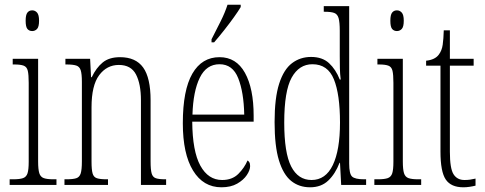

<svg xmlns="http://www.w3.org/2000/svg" viewBox="-20 -786 2060 816"><path d="M117 -654Q104 -654 96.5 -663Q89 -672 89 -698Q89 -723 96.5 -732.5Q104 -742 117 -742Q129 -742 137.5 -732.5Q146 -723 146 -698Q146 -672 137.5 -663Q129 -654 117 -654ZM21 0V-24H36Q64 -24 78 -29Q92 -34 97 -49.5Q102 -65 102 -99V-434Q102 -469 98 -485.5Q94 -502 80.5 -507Q67 -512 41 -512H34V-536H142V-100Q142 -66 147 -50Q152 -34 166 -29Q180 -24 207 -24H220V0Z M254 0V-24H262Q290 -24 304 -28.5Q318 -33 323 -49Q328 -65 328 -100V-438Q328 -472 323 -487.5Q318 -503 304 -507.5Q290 -512 263 -512H258V-536H363L367 -458H370Q389 -498 416.5 -520.5Q444 -543 490 -543Q557 -543 588.5 -499Q620 -455 620 -360V-100Q620 -65 624.5 -49Q629 -33 642.5 -28.5Q656 -24 682 -24H686V0H579V-360Q579 -429 558 -469.5Q537 -510 485 -510Q434 -510 401.5 -466.5Q369 -423 369 -330V-99Q369 -65 373.5 -49Q378 -33 392 -28.5Q406 -24 433 -24H439V0Z M921 10Q844 10 800.5 -61Q757 -132 757 -262Q757 -403 797.5 -473Q838 -543 913 -543Q984 -543 1021 -476.5Q1058 -410 1058 -294V-269H797Q798 -143 831.5 -82Q865 -21 924 -21Q967 -21 993 -47Q1019 -73 1032 -104Q1036 -102 1039.5 -96.5Q1043 -91 1043 -80Q1043 -63 1029 -42Q1015 -21 988 -5.5Q961 10 921 10ZM1018 -299Q1016 -394 992.5 -453.5Q969 -513 913 -513Q857 -513 829 -455.5Q801 -398 798 -299ZM879 -619Q901 -662 918.5 -697Q936 -732 947 -766H1003V-756Q993 -739 974 -712.5Q955 -686 932.5 -657.5Q910 -629 890 -606H879Z M1298 10Q1251 10 1217.5 -17Q1184 -44 1165.5 -104.5Q1147 -165 1147 -267Q1147 -370 1166.5 -430.5Q1186 -491 1221 -517.5Q1256 -544 1302 -544Q1350 -544 1378.5 -517.5Q1407 -491 1424 -448H1428Q1425 -471 1424.5 -496Q1424 -521 1424 -548V-655Q1424 -692 1419 -709Q1414 -726 1400.5 -731Q1387 -736 1361 -736H1356V-760H1464V-91Q1464 -47 1476.5 -35.5Q1489 -24 1527 -24H1536V0H1430L1425 -94H1423Q1405 -47 1375 -18.5Q1345 10 1298 10ZM1304 -21Q1364 -21 1394.5 -84.5Q1425 -148 1425 -265Q1425 -385 1399 -449Q1373 -513 1308 -513Q1251 -513 1219.5 -456Q1188 -399 1188 -265Q1188 -136 1217.5 -78.5Q1247 -21 1304 -21Z M1667 -654Q1654 -654 1646.5 -663Q1639 -672 1639 -698Q1639 -723 1646.5 -732.5Q1654 -742 1667 -742Q1679 -742 1687.5 -732.5Q1696 -723 1696 -698Q1696 -672 1687.5 -663Q1679 -654 1667 -654ZM1571 0V-24H1586Q1614 -24 1628 -29Q1642 -34 1647 -49.5Q1652 -65 1652 -99V-434Q1652 -469 1648 -485.5Q1644 -502 1630.5 -507Q1617 -512 1591 -512H1584V-536H1692V-100Q1692 -66 1697 -50Q1702 -34 1716 -29Q1730 -24 1757 -24H1770V0Z M1949 10Q1897 10 1874.5 -23Q1852 -56 1852 -142V-507H1791V-528Q1829 -532 1845 -554Q1858 -571 1861.5 -596Q1865 -621 1866 -657H1892V-536H1993V-507H1892V-141Q1892 -70 1907.5 -45.5Q1923 -21 1954 -21Q1967 -21 1977.5 -22.5Q1988 -24 2001 -27V3Q1989 6 1975.5 8Q1962 10 1949 10Z"/></svg>

Font: Noto Serif Bengali ExtraCondensed ExtraLight
Style: Regular
Weight: 200
Width: 2
Designer: Juan Bruce, Universal Thirst, Indian Type Foundry and the Monotype Design Team.
Foundry: Monotype Imaging Inc.
Version: Version 2.003; ttfautohint (v1.8.4.7-5d5b)